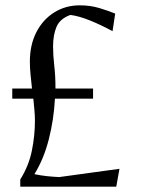

<svg xmlns="http://www.w3.org/2000/svg" viewBox="-20 -700 540 720"><path d="M56 0V-27Q88 -78 99.5 -135Q111 -192 111 -247Q111 -267 109 -288Q107 -309 105 -330H26V-368H100Q97 -395 94.5 -420.5Q92 -446 92 -469Q92 -532 116.5 -579.5Q141 -627 183.5 -653.5Q226 -680 279 -680Q319 -680 353.5 -669.5Q388 -659 412 -649L402 -583Q360 -606 318 -623Q276 -640 244 -644Q205 -630 192 -599.5Q179 -569 179 -526Q179 -493 183.5 -454Q188 -415 188 -372V-368H329V-330H186Q182 -252 163 -177.5Q144 -103 109 -47Q132 -42 155.5 -39.5Q179 -37 202 -36L428 -67L416 0Z"/></svg>

Font: Belleza
Style: Regular
Weight: 400
Designer: Eduardo Rodriguez Tunni
Foundry: Eduardo Rodriguez Tunni
Version: Version 1.003; ttfautohint (v1.8.4.7-5d5b)